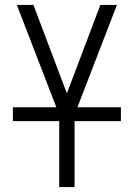

<svg xmlns="http://www.w3.org/2000/svg" viewBox="-20 -755 540 775"><path d="M219 0H281V-292L452 -735H385L250 -378L115 -735H48L219 -292ZM32 -266H468V-322H32Z"/></svg>

Font: Iosevka SS09 Light
Style: Regular
Weight: 300
Monospace: yes
Designer: Belleve Invis
Foundry: Belleve Invis
Version: Version 5.2.1; ttfautohint (v1.8.3)